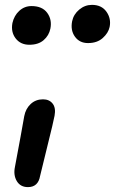

<svg xmlns="http://www.w3.org/2000/svg" viewBox="-20 -724 470 785"><path d="M339.8 -547.9Q305.2 -547.9 286.4 -574Q267.6 -600.1 274.9 -637.2Q280.8 -665.5 304 -684.8Q327.1 -704.1 356 -704.1Q395.5 -704.1 415.3 -676Q435.1 -647.9 428.2 -613.8Q422.9 -588.9 399.9 -568.4Q377 -547.9 339.8 -547.9ZM100.1 -541Q64 -541 43.9 -567.1Q23.9 -593.3 30.8 -629.9Q37.6 -660.2 58.8 -679.7Q80.1 -699.2 108.9 -699.2Q152.8 -699.2 173.1 -671.4Q193.4 -643.6 186 -606.9Q180.2 -578.6 158.4 -559.8Q136.7 -541 100.1 -541ZM94.2 41Q63.5 41 48.8 16.6Q34.2 -7.8 41 -41Q53.2 -103.5 64 -164.8Q74.7 -226.1 79.1 -249Q85 -279.8 105.5 -298.8Q126 -317.9 155.8 -317.9Q181.6 -317.9 195.3 -300.3Q209 -282.7 203.1 -251Q198.7 -226.6 173.6 -126Q148.4 -25.4 144 -4.9Q136.2 41 94.2 41Z"/></svg>

Font: Shantell Sans Irregular Bouncy
Style: Italic
Weight: 500
Italic angle: -11.31°
Designer: Stephen Nixon, Anya Danilova, Shantell Martin
Foundry: Arrow Type
Version: Version 1.006;[9816181b4]